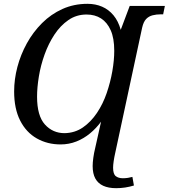

<svg xmlns="http://www.w3.org/2000/svg" viewBox="-20 -745 883 1005"><path d="M588 240Q548 240 520.5 227.5Q493 215 479 189.5Q465 164 465 124Q465 106 468.5 80.5Q472 55 478 31L509 -108Q484 -74 451.5 -47Q419 -20 380 -4.5Q341 11 297 11Q228 11 172.5 -20.5Q117 -52 85.5 -114Q54 -176 54 -266Q54 -330 71 -394.5Q88 -459 120.5 -518Q153 -577 200 -624Q247 -671 307 -698Q367 -725 438 -725Q480 -725 514.5 -710Q549 -695 574 -665Q599 -635 612 -589L659 -714H843L834 -670H821Q799 -670 779 -665Q759 -660 745 -645.5Q731 -631 724 -600L583 56Q578 78 575 98.5Q572 119 572 133Q572 166 586 177Q600 188 623 188Q637 188 649.5 186Q662 184 673 181L681 226Q658 233 635 236.5Q612 240 588 240ZM318 -48Q372 -49 414 -78Q456 -107 487.5 -154Q519 -201 538.5 -258Q558 -315 568 -372.5Q578 -430 578 -479Q578 -545 559.5 -586.5Q541 -628 509 -648.5Q477 -669 433 -669Q380 -669 338 -640Q296 -611 265 -564Q234 -517 213.5 -460Q193 -403 183.5 -345Q174 -287 174 -239Q174 -139 215 -93.5Q256 -48 318 -48Z"/></svg>

Font: ET Text
Style: Italic
Weight: 470
Italic angle: -12°
Designer: Monotype Design Team
Foundry: Monotype Imaging Inc.
Version: Version 2.009